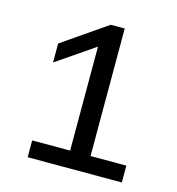

<svg xmlns="http://www.w3.org/2000/svg" viewBox="-82 -882 594 645"><g transform="rotate(15 215.0 -559.0)"><path d="M71 -308V-366.5H203V-728L71 -637.5V-703.5L225.5 -810H274V-366.5H398.5V-308Z"/></g></svg>

Font: Encode Sans Exp
Style: Regular
Weight: 400
Width: 7
Designer: Multiple Designers
Foundry: Impallari Type
Version: Version 3.002; ttfautohint (v1.8.3) -l 8 -r 50 -G 200 -x 14 